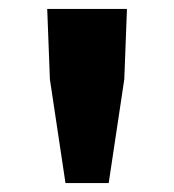

<svg xmlns="http://www.w3.org/2000/svg" viewBox="-20 -804 391 431"><path d="M92 -626 86 -784H265L259 -626L224 -393H127Z"/></svg>

Font: Source Han Sans CN Heavy
Style: Bold
Weight: 900
Designer: Ryoko NISHIZUKA (kana & ideographs); Paul D. Hunt (Latin, Greek & Cyrillic); Wenlong ZHANG (bopomofo); Sandoll Communica
Foundry: Adobe Systems Incorporated
Version: Version 1.000;PS 1;hotconv 1.0.78;makeotf.lib2.5.61930